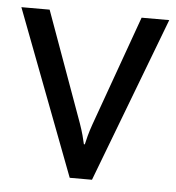

<svg xmlns="http://www.w3.org/2000/svg" viewBox="-43 -555 546 595"><g transform="rotate(5 230.0 -257.0)"><path d="M0 -513.7H87.9L211.9 -170.9Q218.8 -151.4 223.4 -134.3Q228 -117.2 230 -107.4H232.9Q234.9 -117.2 239.5 -134.3Q244.1 -151.4 251 -170.9L374 -513.7H460L264.6 0H195.3Z"/></g></svg>

Font: RobotoFlex
Style: Regular
Weight: 400
Designer: Berlow after Robertson
Foundry: Google
Version: Version 2.136